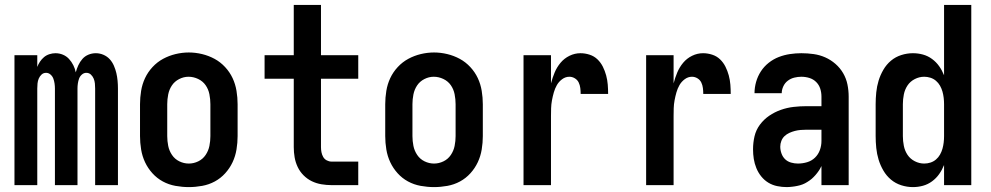

<svg xmlns="http://www.w3.org/2000/svg" viewBox="-20 -755 4040 783"><path d="M39 0V-530H132V-482Q136 -493 143 -503.5Q150 -514 159.5 -522Q169 -530 181.5 -534Q194 -538 206 -538Q222 -538 236.5 -532Q251 -526 261.5 -514.5Q272 -503 279 -489Q286 -475 289 -460Q293 -475 299.5 -489Q306 -503 316 -514.5Q326 -526 340.5 -532Q355 -538 371 -538Q387 -538 402 -531.5Q417 -525 427.5 -513.5Q438 -502 444.5 -487Q451 -472 454.5 -457Q458 -442 459.5 -426Q461 -410 461 -394V0H368V-394Q368 -404 367 -414.5Q366 -425 362 -434.5Q358 -444 350.5 -451Q343 -458 332 -458Q322 -458 314 -451Q306 -444 302.5 -434.5Q299 -425 297.5 -414.5Q296 -404 296 -394V0H204V-394Q204 -404 202.5 -414.5Q201 -425 197.5 -434.5Q194 -444 186 -451Q178 -458 168 -458Q157 -458 149.5 -451Q142 -444 138 -434.5Q134 -425 133 -414.5Q132 -404 132 -394V0Z M750 8Q723 8 695.5 3Q668 -2 644 -15Q620 -28 601.5 -48.5Q583 -69 571.5 -93.5Q560 -118 555.5 -145.5Q551 -173 551 -200V-330Q551 -357 555.5 -384.5Q560 -412 571.5 -436.5Q583 -461 602 -481.5Q621 -502 645 -515Q669 -528 696 -534.5Q723 -541 750 -541Q777 -541 804 -534.5Q831 -528 855 -515Q879 -502 898 -481.5Q917 -461 928.5 -436.5Q940 -412 944.5 -384.5Q949 -357 949 -330V-200Q949 -173 944.5 -145.5Q940 -118 928.5 -93.5Q917 -69 898.5 -48.5Q880 -28 856 -15Q832 -2 804.5 3Q777 8 750 8ZM750 -88Q770 -88 788.5 -97Q807 -106 818.5 -123Q830 -140 834 -160Q838 -180 838 -200V-330Q838 -350 834 -370.5Q830 -391 818.5 -407.5Q807 -424 788 -433Q769 -442 749 -442Q729 -442 710.5 -432.5Q692 -423 681 -406.5Q670 -390 666 -370Q662 -350 662 -330V-200Q662 -180 666 -160Q670 -140 681.5 -123Q693 -106 711.5 -97Q730 -88 750 -88Z M1332 0Q1312 0 1291 -3.5Q1270 -7 1251.5 -16Q1233 -25 1218 -40Q1203 -55 1194 -74Q1185 -93 1181.5 -113.5Q1178 -134 1178 -155V-434H1059V-530H1178V-735H1289V-530H1441V-434H1289V-155Q1289 -144 1291 -134Q1293 -124 1298 -115Q1303 -106 1312.5 -101Q1322 -96 1332 -96H1441V0Z M1750 8Q1723 8 1695.5 3Q1668 -2 1644 -15Q1620 -28 1601.5 -48.5Q1583 -69 1571.5 -93.5Q1560 -118 1555.5 -145.5Q1551 -173 1551 -200V-330Q1551 -357 1555.5 -384.5Q1560 -412 1571.5 -436.5Q1583 -461 1602 -481.5Q1621 -502 1645 -515Q1669 -528 1696 -534.5Q1723 -541 1750 -541Q1777 -541 1804 -534.5Q1831 -528 1855 -515Q1879 -502 1898 -481.5Q1917 -461 1928.5 -436.5Q1940 -412 1944.5 -384.5Q1949 -357 1949 -330V-200Q1949 -173 1944.5 -145.5Q1940 -118 1928.5 -93.5Q1917 -69 1898.5 -48.5Q1880 -28 1856 -15Q1832 -2 1804.5 3Q1777 8 1750 8ZM1750 -88Q1770 -88 1788.5 -97Q1807 -106 1818.5 -123Q1830 -140 1834 -160Q1838 -180 1838 -200V-330Q1838 -350 1834 -370.5Q1830 -391 1818.5 -407.5Q1807 -424 1788 -433Q1769 -442 1749 -442Q1729 -442 1710.5 -432.5Q1692 -423 1681 -406.5Q1670 -390 1666 -370Q1662 -350 1662 -330V-200Q1662 -180 1666 -160Q1670 -140 1681.5 -123Q1693 -106 1711.5 -97Q1730 -88 1750 -88Z M2115 0V-530H2227V-415Q2233 -438 2242 -459.5Q2251 -481 2266 -499Q2281 -517 2302.5 -527.5Q2324 -538 2347 -538Q2366 -538 2384.5 -532Q2403 -526 2416.5 -513Q2430 -500 2438.5 -483Q2447 -466 2452 -447.5Q2457 -429 2458.5 -410Q2460 -391 2460 -372H2348Q2348 -384 2346.5 -396Q2345 -408 2340 -418.5Q2335 -429 2324.5 -435.5Q2314 -442 2302 -442Q2286 -442 2272.5 -432Q2259 -422 2251 -408Q2243 -394 2238.5 -378Q2234 -362 2231 -346Q2228 -330 2227.5 -313.5Q2227 -297 2227 -281V0Z M2615 0V-530H2727V-415Q2733 -438 2742 -459.5Q2751 -481 2766 -499Q2781 -517 2802.5 -527.5Q2824 -538 2847 -538Q2866 -538 2884.5 -532Q2903 -526 2916.5 -513Q2930 -500 2938.5 -483Q2947 -466 2952 -447.5Q2957 -429 2958.5 -410Q2960 -391 2960 -372H2848Q2848 -384 2846.5 -396Q2845 -408 2840 -418.5Q2835 -429 2824.5 -435.5Q2814 -442 2802 -442Q2786 -442 2772.5 -432Q2759 -422 2751 -408Q2743 -394 2738.5 -378Q2734 -362 2731 -346Q2728 -330 2727.5 -313.5Q2727 -297 2727 -281V0Z M3189 8Q3169 8 3149.5 4Q3130 0 3113.5 -10Q3097 -20 3084.5 -35.5Q3072 -51 3064.5 -69.5Q3057 -88 3054 -107Q3051 -126 3051 -146Q3051 -173 3057 -199Q3063 -225 3079 -246.5Q3095 -268 3117 -283Q3139 -298 3164.5 -307Q3190 -316 3216.5 -319Q3243 -322 3269 -322H3330V-361Q3330 -378 3325 -393.5Q3320 -409 3308.5 -420.5Q3297 -432 3281 -437Q3265 -442 3248 -442Q3234 -442 3219.5 -438.5Q3205 -435 3193 -426Q3181 -417 3174.5 -403Q3168 -389 3168 -375H3057Q3057 -398 3063.5 -421Q3070 -444 3083 -464Q3096 -484 3115 -499Q3134 -514 3156 -522.5Q3178 -531 3201.5 -534.5Q3225 -538 3248 -538Q3273 -538 3298 -534.5Q3323 -531 3345.5 -521Q3368 -511 3387 -494.5Q3406 -478 3418.5 -456.5Q3431 -435 3436 -410.5Q3441 -386 3441 -361V0H3330V-78Q3325 -68 3323.5 -65.5Q3322 -63 3319 -58.5Q3316 -54 3312.5 -49.5Q3309 -45 3305.5 -41Q3302 -37 3298 -33Q3294 -29 3290 -25.5Q3286 -22 3281.5 -19Q3277 -16 3272.5 -13Q3268 -10 3263 -7.5Q3258 -5 3253 -3Q3248 -1 3242.5 0.5Q3237 2 3232 3Q3227 4 3221.5 5Q3216 6 3210.5 6.5Q3205 7 3199.5 7.5Q3194 8 3189 8ZM3234 -88Q3253 -88 3271.5 -93.5Q3290 -99 3303.5 -112Q3317 -125 3323.5 -143Q3330 -161 3330 -180V-226H3269Q3257 -226 3245 -225Q3233 -224 3221.5 -221Q3210 -218 3199 -213Q3188 -208 3179.5 -200Q3171 -192 3166.5 -180.5Q3162 -169 3162 -157Q3162 -143 3167 -129Q3172 -115 3182 -105.5Q3192 -96 3206 -92Q3220 -88 3234 -88Z M3703 8Q3679 8 3655.5 0.5Q3632 -7 3613.5 -22.5Q3595 -38 3582.5 -59.5Q3570 -81 3563 -104Q3556 -127 3553.5 -151.5Q3551 -176 3551 -200V-330Q3551 -354 3553.5 -378.5Q3556 -403 3563 -426Q3570 -449 3582.5 -470.5Q3595 -492 3613.5 -507.5Q3632 -523 3655.5 -530.5Q3679 -538 3703 -538Q3724 -538 3744 -532.5Q3764 -527 3781 -514.5Q3798 -502 3810 -485Q3822 -468 3830 -448V-735H3941V0H3830V-82Q3822 -62 3810 -45Q3798 -28 3781 -15.5Q3764 -3 3744 2.5Q3724 8 3703 8ZM3749 -88Q3749 -88 3749 -88Q3749 -88 3749 -88Q3762 -88 3774.5 -92Q3787 -96 3797 -104.5Q3807 -113 3813.5 -124.5Q3820 -136 3823.5 -148.5Q3827 -161 3828.5 -174Q3830 -187 3830 -200V-330Q3830 -343 3828.5 -356Q3827 -369 3823.5 -381.5Q3820 -394 3813.5 -405.5Q3807 -417 3797 -425.5Q3787 -434 3774.5 -438Q3762 -442 3749 -442Q3729 -442 3710.5 -432.5Q3692 -423 3681 -406.5Q3670 -390 3666 -370Q3662 -350 3662 -330V-200Q3662 -180 3666 -160Q3670 -140 3681 -123.5Q3692 -107 3710.5 -97.5Q3729 -88 3749 -88Z"/></svg>

Font: iosevka_custom_sans_ss08
Style: Bold
Weight: 700
Designer: Belleve Invis
Foundry: Belleve Invis
Version: Version 10.3.0; ttfautohint (v1.8.3)